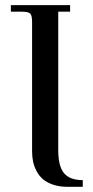

<svg xmlns="http://www.w3.org/2000/svg" viewBox="-20 -722 359 742"><path d="M22 -676.8V-702.1H251V-676.8H205.1V-141.1Q205.1 -79.6 227.5 -52.7Q250 -25.9 299.8 -25.9V0H241.2Q210.4 0 186 -8.1Q161.6 -16.1 146.5 -29.1Q131.3 -42 121.6 -60.3Q111.8 -78.6 107.9 -97.2Q104 -115.7 104 -136.2V-637.2Q104 -662.1 96.9 -669.4Q89.8 -676.8 64.9 -676.8Z"/></svg>

Font: Dihjauti S
Style: Bold
Weight: 700
Designer: T. Christopher White
Version: Version 3.0.0